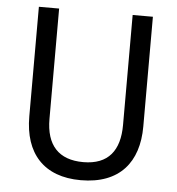

<svg xmlns="http://www.w3.org/2000/svg" viewBox="-52 -763 758 822"><g transform="rotate(5 327.0 -352.0)"><path d="M572 -242V-714H485V-241C485 -132 437 -68 329 -68C223 -68 169 -127 169 -240V-714H82V-243C82 -84 166 10 325 10C492 10 572 -89 572 -242Z"/></g></svg>

Font: Noto Sans Devanagari UI SemiCondensed
Style: Regular
Weight: 400
Width: 4
Designer: Jelle Bosma - Monotype Design Team
Foundry: Monotype Imaging Inc.
Version: Version 2.004